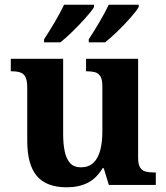

<svg xmlns="http://www.w3.org/2000/svg" viewBox="-20 -786 707 816"><path d="M263.7 10Q177.2 10 136.5 -38.2Q95.8 -86.5 95.8 -187.7V-412.1Q95.8 -441.5 89.2 -456.6Q82.7 -471.7 68.2 -477.3Q53.8 -483 29.5 -483H25.9V-536H248.4V-215.9Q248.4 -173.5 255.3 -141.7Q262.2 -109.8 278.5 -92.3Q294.8 -74.9 323.8 -74.9Q356.2 -74.9 376.4 -93.6Q396.6 -112.4 405.8 -146.6Q415 -180.8 415 -227V-419.1Q415 -448.2 406.6 -461.7Q398.2 -475.3 383.5 -479.1Q368.8 -483 349.3 -483H345.7V-536H567V-116Q567 -87.5 575.6 -73.9Q584.2 -60.3 599.5 -56.7Q614.8 -53 633.9 -53H642.2V0H442.6L420.9 -71.1H415.9Q390.1 -27.9 352.6 -9Q315 10 263.7 10ZM357.2 -619Q378.2 -651 402.2 -691.5Q426.2 -732 442.2 -766H569.5V-756Q559.5 -739 534 -710Q508.5 -681 479 -652.5Q449.5 -624 426.5 -606H357.2ZM167.3 -619Q188.3 -651 212.3 -691.5Q236.3 -732 252.3 -766H379.6V-756Q369.6 -739 343.6 -710Q317.6 -681 288.6 -652.5Q259.6 -624 236.6 -606H167.3Z"/></svg>

Font: Noto Serif Lao
Style: Regular
Weight: 400
Designer: Monotype Design Team
Foundry: Monotype Imaging Inc.
Version: Version 2.003